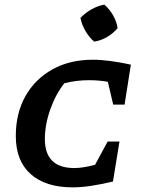

<svg xmlns="http://www.w3.org/2000/svg" viewBox="-20 -797 620 826"><path d="M292 9Q176 9 112 -48Q48 -105 48 -212Q48 -310 89.5 -383.5Q131 -457 205.5 -498.5Q280 -540 379 -540Q414 -540 455.5 -534.5Q497 -529 543 -519L516 -347H467L444 -445Q406 -452 363 -452Q337 -452 311 -449Q285 -446 257 -439Q219 -391 196 -325.5Q173 -260 173 -199Q173 -74 300 -74Q336 -74 389 -88L443 -188H494L466 -16Q410 -3 369 3Q328 9 292 9ZM429 -777Q451 -758 466.5 -731Q482 -704 486 -676Q468 -654 441 -638Q414 -622 385 -618Q364 -636 348 -663Q332 -690 326 -720Q346 -741 373 -756.5Q400 -772 429 -777Z"/></svg>

Font: Piazzolla SC SemiBold
Style: Italic
Weight: 600
Italic angle: -11.3°
Designer: Juan Pablo del Peral
Foundry: Huerta Tipografica
Version: Version 1.330